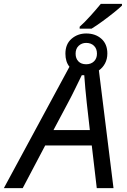

<svg xmlns="http://www.w3.org/2000/svg" viewBox="-77 -978 659 998"><path d="M337 -829V-839Q363 -862 394 -896.5Q425 -931 447 -958H557V-949Q544 -936 516 -913.5Q488 -891 456.5 -868Q425 -845 399 -829ZM-57 0 284 -631Q263 -657 263 -699Q263 -749 295 -776.5Q327 -804 371 -804Q419 -804 450 -776.5Q481 -749 481 -700Q481 -671 469 -648.5Q457 -626 437 -612L513 0H426L400 -222H158L41 0ZM371 -644Q396 -644 411.5 -659Q427 -674 427 -699Q427 -725 411.5 -740Q396 -755 371 -755Q348 -755 332 -740Q316 -725 316 -699Q316 -674 330.5 -659Q345 -644 371 -644ZM201 -302H390L374 -443Q370 -481 366.5 -518Q363 -555 361 -587H348Q332 -555 314.5 -518.5Q297 -482 276 -443Z"/></svg>

Font: Manna Sans
Style: Italic
Weight: 400
Italic angle: -12°
Designer: Monotype Design Team
Foundry: Monotype Imaging Inc.
Version: Version 2.001.1; ttfautohint (v1.8.2)